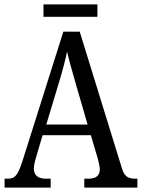

<svg xmlns="http://www.w3.org/2000/svg" viewBox="-20 -859 649 879"><path d="M179 -782H426V-839H179ZM1 0H212V-41H190C152 -41 135 -58 135 -88C135 -103 141 -126 146 -142L175 -240H396L427 -135C432 -116 437 -95 437 -83C437 -56 420 -41 386 -41H366V0H609V-41H600C565 -41 549 -52 538 -89L345 -714H270L82 -119C61 -55 48 -41 16 -41H1ZM192 -289 251 -485C267 -538 279 -583 287 -623C296 -583 310 -535 327 -475L381 -289Z"/></svg>

Font: Noto Serif Khmer Condensed
Style: Regular
Weight: 400
Width: 3
Designer: Danh Hong and the Monotype Design Team
Foundry: Monotype Imaging Inc.
Version: Version 2.004